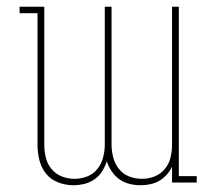

<svg xmlns="http://www.w3.org/2000/svg" viewBox="-20 -540 640 568"><path d="M197 8Q174 8 152 -0.5Q130 -9 116 -26.5Q102 -44 96.5 -66.5Q91 -89 91 -112V-501H38V-520H111V-112Q111 -93 115.5 -74Q120 -55 132.5 -40Q145 -25 163 -18Q181 -11 200 -11Q220 -11 238 -18Q256 -25 268 -40Q280 -55 285 -74Q290 -93 290 -112V-520H310V-112Q310 -93 315 -74Q320 -55 332 -40Q344 -25 362 -18Q380 -11 400 -11Q419 -11 437 -18Q455 -25 467.5 -40Q480 -55 484.5 -74Q489 -93 489 -112V-520H509V-19H562V0H489V-47Q483 -34 473 -23Q463 -12 451 -5Q439 2 424.5 5Q410 8 396 8Q379 8 363 4Q347 0 333.5 -9.5Q320 -19 310.5 -33Q301 -47 296 -63Q291 -47 282 -33Q273 -19 259.5 -9.5Q246 0 229.5 4Q213 8 197 8Z"/></svg>

Font: Iosevka HT Thin Extended
Style: Regular
Weight: 100
Width: 7
Monospace: yes
Designer: Belleve Invis
Foundry: Belleve Invis
Version: Version 32.3.0; ttfautohint (v1.8.4)